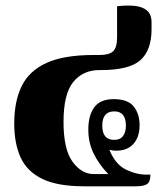

<svg xmlns="http://www.w3.org/2000/svg" viewBox="-20 -654 572 674"><path d="M276 0Q183 0 129.5 -25.5Q76 -51 53 -100Q30 -149 30 -221Q30 -298 56 -351.5Q82 -405 143 -433Q204 -461 310 -461H330Q363 -461 377 -474Q391 -487 391 -523V-632Q424 -636 451.5 -633.5Q479 -631 495.5 -617.5Q512 -604 512 -575V-551Q512 -478 473 -443Q434 -408 334 -408H329Q271 -408 237 -366Q203 -324 203 -226Q203 -130 234.5 -86.5Q266 -43 309 -43H360Q328 -76 309 -114.5Q290 -153 290 -199Q290 -249 311 -277.5Q332 -306 379 -306Q429 -306 449.5 -280Q470 -254 470 -215Q470 -173 448.5 -149Q427 -125 388 -125Q375 -125 364 -128Q385 -77 421.5 -59Q458 -41 494 -41H508Q508 -16 496.5 -8Q485 0 458 0ZM381 -163Q402 -163 412 -176.5Q422 -190 422 -213Q422 -263 381 -263Q339 -263 339 -213Q339 -163 381 -163Z"/></svg>

Font: Noto Serif Thai Condensed Black
Style: Regular
Weight: 900
Width: 3
Designer: Monotype Design Team
Foundry: Monotype Imaging Inc.
Version: Version 2.002; ttfautohint (v1.8.4.7-5d5b)